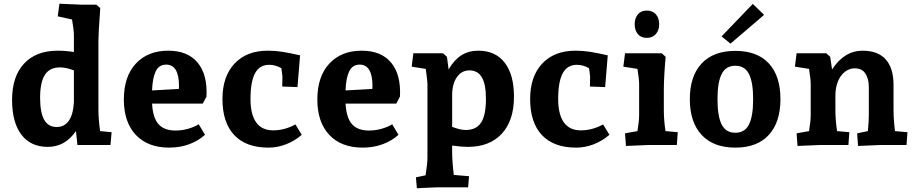

<svg xmlns="http://www.w3.org/2000/svg" viewBox="-20 -781 4929 1034"><path d="M45 -243Q45 -369 109.5 -438.5Q174 -508 291 -508Q333 -508 378 -501V-591Q378 -618 368 -676L291 -693L300 -761L415 -756H499L520 -737Q510 -602 510 -561V-190Q510 -143 519 -75L581 -69L575 0H397L389 -75Q359 -32 321.5 -11Q284 10 237 10Q145 10 95 -56Q45 -122 45 -243ZM285 -97Q327 -97 350.5 -130.5Q374 -164 378 -230V-402Q336 -418 303 -418Q248 -418 222 -378.5Q196 -339 196 -254Q196 -175 218 -136Q240 -97 285 -97Z M647 -245Q647 -369 711.5 -438.5Q776 -508 886 -508Q991 -508 1044.5 -443.5Q1098 -379 1092 -261L1072 -223H799Q803 -147 833.5 -112.5Q864 -78 925 -78Q962 -78 996.5 -88.5Q1031 -99 1050 -112L1084 -55Q1049 -23 999.5 -4.5Q950 14 891 14Q776 14 711.5 -54.5Q647 -123 647 -245ZM943 -302Q944 -307 944 -317Q944 -433 875 -433Q836 -433 818.5 -396.5Q801 -360 799 -294Z M1178 -248Q1178 -369 1243 -438.5Q1308 -508 1422 -508Q1462 -508 1500.5 -502Q1539 -496 1596 -483L1582 -312L1500 -315L1501 -367Q1499 -390 1495 -414Q1462 -432 1430 -432Q1378 -432 1353.5 -386.5Q1329 -341 1329 -248Q1329 -165 1359.5 -122Q1390 -79 1451 -79Q1513 -79 1571 -111L1605 -55Q1567 -22 1520.5 -4Q1474 14 1426 14Q1305 14 1241.5 -53.5Q1178 -121 1178 -248Z M1689 -245Q1689 -369 1753.5 -438.5Q1818 -508 1928 -508Q2033 -508 2086.5 -443.5Q2140 -379 2134 -261L2114 -223H1841Q1845 -147 1875.5 -112.5Q1906 -78 1967 -78Q2004 -78 2038.5 -88.5Q2073 -99 2092 -112L2126 -55Q2091 -23 2041.5 -4.5Q1992 14 1933 14Q1818 14 1753.5 -54.5Q1689 -123 1689 -245ZM1985 -302Q1986 -307 1986 -317Q1986 -433 1917 -433Q1878 -433 1860.5 -396.5Q1843 -360 1841 -294Z M2220 174 2272 163Q2282 99 2282 68V-329Q2282 -343 2273 -410L2197 -422L2206 -494H2366L2387 -475L2396 -407Q2426 -459 2465 -483.5Q2504 -508 2556 -508Q2648 -508 2698 -443.5Q2748 -379 2748 -260Q2748 -132 2682.5 -61Q2617 10 2499 10Q2466 10 2415 3V38Q2415 89 2424 161L2506 168L2501 228H2330L2259 231L2225 233ZM2488 -81Q2545 -81 2571 -121Q2597 -161 2597 -248Q2597 -327 2575 -364.5Q2553 -402 2508 -402Q2466 -402 2440.5 -365.5Q2415 -329 2415 -268V-98Q2458 -81 2488 -81Z M2835 -248Q2835 -369 2900 -438.5Q2965 -508 3079 -508Q3119 -508 3157.5 -502Q3196 -496 3253 -483L3239 -312L3157 -315L3158 -367Q3156 -390 3152 -414Q3119 -432 3087 -432Q3035 -432 3010.5 -386.5Q2986 -341 2986 -248Q2986 -165 3016.5 -122Q3047 -79 3108 -79Q3170 -79 3228 -111L3262 -55Q3224 -22 3177.5 -4Q3131 14 3083 14Q2962 14 2898.5 -53.5Q2835 -121 2835 -248Z M3346 -63 3413 -75Q3422 -131 3422 -160V-329Q3422 -352 3413 -410L3337 -422L3346 -494H3544L3565 -475Q3561 -437 3558 -385Q3555 -333 3555 -299V-190Q3555 -133 3564 -75L3630 -69L3625 0H3470L3351 5ZM3398 -650Q3398 -683 3415 -703.5Q3432 -724 3463 -724Q3494 -724 3512 -704Q3530 -684 3530 -650Q3530 -618 3512 -597.5Q3494 -577 3463 -577Q3432 -577 3415 -597.5Q3398 -618 3398 -650Z M3695 -247Q3695 -371 3758.5 -439Q3822 -507 3940 -507Q4058 -507 4120.5 -439.5Q4183 -372 4183 -247Q4183 -123 4120.5 -54.5Q4058 14 3940 14Q3822 14 3758.5 -54.5Q3695 -123 3695 -247ZM4036 -247Q4036 -338 4013.5 -382.5Q3991 -427 3940 -427Q3889 -427 3866.5 -382.5Q3844 -338 3844 -247Q3844 -155 3866.5 -110.5Q3889 -66 3940 -66Q3991 -66 4013.5 -110.5Q4036 -155 4036 -247ZM3866 -585 4034 -760 4095 -701 3914 -546Z M4270 -63 4337 -75Q4346 -131 4346 -160V-329Q4346 -354 4337 -410L4261 -422L4270 -494H4430L4451 -475L4461 -407Q4527 -508 4625 -508Q4708 -508 4750 -461Q4792 -414 4792 -324V-190Q4792 -137 4800 -75L4867 -69L4862 0H4719Q4701 0 4601 5L4596 -63L4654 -75Q4659 -133 4659 -160V-312Q4659 -357 4640.5 -385Q4622 -413 4582 -413Q4555 -413 4531 -395Q4507 -377 4493 -343.5Q4479 -310 4479 -266V-190Q4479 -133 4488 -75L4554 -69L4549 0H4394L4275 5Z"/></svg>

Font: Andada Pro ExtraBold
Style: Regular
Weight: 800
Designer: Carolina Giovagnoli
Foundry: Huerta Tipografica
Version: Version 3.005; ttfautohint (v1.8.4)